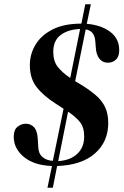

<svg xmlns="http://www.w3.org/2000/svg" viewBox="-20 -759 578 894"><path d="M201 115 222 14Q139 11 91.5 -28Q44 -67 44 -122Q44 -155 62 -169Q80 -183 100 -183Q123 -183 138.5 -166.5Q154 -150 156 -111L158 -76Q159 -44 177.5 -28Q196 -12 226 -10L276 -253L272 -255L240 -276Q182 -313 150.5 -353.5Q119 -394 119 -455Q119 -508 146 -552Q173 -596 226 -622.5Q279 -649 359 -649L377 -739H403L384 -648Q449 -643 491.5 -612Q534 -581 535 -529Q536 -497 520.5 -482Q505 -467 482 -467Q458 -467 443 -485.5Q428 -504 426 -538L424 -564Q422 -592 410.5 -605.5Q399 -619 379 -622L330 -381L347 -371Q394 -343 424.5 -317Q455 -291 469.5 -260Q484 -229 484 -186Q484 -99 422 -44.5Q360 10 246 14L226 115ZM228 -518Q228 -474 249 -447.5Q270 -421 307 -396L353 -624Q297 -622 262.5 -596Q228 -570 228 -518ZM372 -123Q372 -166 352.5 -190.5Q333 -215 297 -239L251 -9Q307 -12 339.5 -42.5Q372 -73 372 -123Z"/></svg>

Font: DeepMind Serif Display
Style: Italic
Weight: 400
Italic angle: -12°
Designer: Frank Grießhammer / Modifications: Colophon Foundry
Foundry: Colophon Foundry
Version: Version 5.003; ttfautohint (v1.8.2)